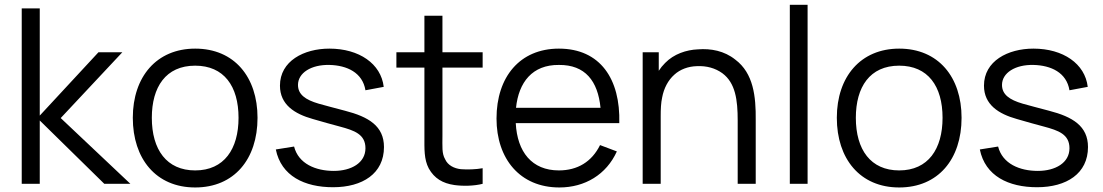

<svg xmlns="http://www.w3.org/2000/svg" viewBox="-20 -786 4715 821"><path d="M72.9 0H150V-270.8L426 0H537.5L239.6 -281.2L503.1 -562.5H401L150 -291.7V-750H72.9Z M814.6 15.6C981.3 15.6 1081.2 -105.2 1081.2 -282.3C1081.2 -456.3 982.3 -578.1 814.6 -578.1C650 -578.1 547.9 -458.3 547.9 -282.3C547.9 -107.3 646.9 15.6 814.6 15.6ZM1000 -282.3C1000 -149 938.5 -57.3 814.6 -57.3C692.7 -57.3 629.2 -145.8 629.2 -282.3C629.2 -413.5 688.5 -505.2 814.6 -505.2C937.5 -505.2 1000 -417.7 1000 -282.3Z M1620.8 -414.6C1609.4 -513.5 1515.6 -578.1 1388.5 -578.1C1279.2 -578.1 1177.1 -525 1177.1 -419.8C1177.1 -338.5 1239.6 -299 1317.7 -277.1C1360.4 -264.6 1397.9 -254.2 1433.3 -244.8C1495.8 -228.1 1542.7 -211.5 1542.7 -152.1C1542.7 -89.6 1482.3 -55.2 1407.3 -55.2C1330.2 -55.2 1256.3 -85.4 1237.5 -159.4L1159.4 -146.9C1182.3 -33.3 1282.3 14.6 1404.2 14.6C1530.2 14.6 1621.9 -43.8 1621.9 -157.3C1621.9 -246.9 1556.3 -286.5 1455.2 -312.5C1405.2 -326 1370.8 -334.4 1342.7 -342.7C1285.4 -359.4 1254.2 -382.3 1254.2 -422.9C1254.2 -474 1310.4 -510.4 1389.6 -508.3C1463.5 -506.3 1530.2 -476 1542.7 -400Z M1871.9 -496.9H2043.8V-562.5H1871.9V-718.8H1794.8V-562.5H1675V-496.9H1794.8V-204.2C1794.8 -149 1792.7 -105.2 1813.5 -65.6C1837.5 -22.9 1872.9 -2.1 1922.9 5.2C1959.4 10.4 2007.3 9.4 2043.8 0V-66.7C2014.6 -61.5 1980.2 -60.4 1951 -62.5C1921.9 -65.6 1894.8 -79.2 1883.3 -105.2C1868.8 -130.2 1871.9 -159.4 1871.9 -206.3Z M2185.4 -259.4H2628.1C2633.3 -447.9 2546.9 -578.1 2369.8 -578.1C2203.1 -578.1 2103.1 -457.3 2103.1 -279.2C2103.1 -107.3 2203.1 15.6 2371.9 15.6C2481.2 15.6 2572.9 -39.6 2617.7 -138.5L2545.8 -165.6C2510.4 -93.8 2449 -57.3 2369.8 -57.3C2254.2 -57.3 2191.7 -136.5 2185.4 -259.4ZM2369.8 -508.3C2482.3 -509.4 2536.5 -439.6 2547.9 -325H2186.5C2197.9 -434.4 2256.2 -509.4 2369.8 -508.3Z M3124 -531.2C3077.1 -568.8 3019.8 -579.2 2964.6 -575C2914.6 -572.9 2861.5 -555.2 2824 -516.7C2813.5 -506.3 2804.2 -494.8 2796.9 -483.3V-562.5H2728.1V0H2805.2V-289.6C2805.2 -318.8 2806.2 -345.8 2811.5 -369.8C2818.8 -408.3 2836.5 -442.7 2863.5 -466.7C2888.5 -489.6 2922.9 -502.1 2959.4 -503.1C3001 -505.2 3038.5 -494.8 3068.8 -472.9C3125 -431.3 3134.4 -358.3 3134.4 -270.8V0H3211.5V-272.9C3212.5 -372.9 3202.1 -472.9 3124 -531.2Z M3357.3 0V-765.6H3433.3V0Z M3825 15.6C3991.7 15.6 4091.7 -105.2 4091.7 -282.3C4091.7 -456.3 3992.7 -578.1 3825 -578.1C3660.4 -578.1 3558.3 -458.3 3558.3 -282.3C3558.3 -107.3 3657.3 15.6 3825 15.6ZM4010.4 -282.3C4010.4 -149 3949 -57.3 3825 -57.3C3703.1 -57.3 3639.6 -145.8 3639.6 -282.3C3639.6 -413.5 3699 -505.2 3825 -505.2C3947.9 -505.2 4010.4 -417.7 4010.4 -282.3Z M4631.2 -414.6C4619.8 -513.5 4526 -578.1 4399 -578.1C4289.6 -578.1 4187.5 -525 4187.5 -419.8C4187.5 -338.5 4250 -299 4328.1 -277.1C4370.8 -264.6 4408.3 -254.2 4443.8 -244.8C4506.2 -228.1 4553.1 -211.5 4553.1 -152.1C4553.1 -89.6 4492.7 -55.2 4417.7 -55.2C4340.6 -55.2 4266.7 -85.4 4247.9 -159.4L4169.8 -146.9C4192.7 -33.3 4292.7 14.6 4414.6 14.6C4540.6 14.6 4632.3 -43.8 4632.3 -157.3C4632.3 -246.9 4566.7 -286.5 4465.6 -312.5C4415.6 -326 4381.2 -334.4 4353.1 -342.7C4295.8 -359.4 4264.6 -382.3 4264.6 -422.9C4264.6 -474 4320.8 -510.4 4400 -508.3C4474 -506.3 4540.6 -476 4553.1 -400Z"/></svg>

Font: Manrope3
Style: Regular
Weight: 400
Width: 4
Designer: Mikhail Sharanda
Foundry: Mikhail Sharanda
Version: Version 3.000;PS 003.000;hotconv 1.0.88;makeotf.lib2.5.64775